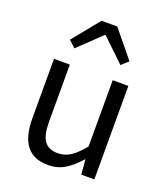

<svg xmlns="http://www.w3.org/2000/svg" viewBox="-151 -931 909 1048"><g transform="rotate(20 303.5 -407.0)"><path d="M84 -199V-543H176V-210Q176 -135 200 -100.5Q224 -66 278 -66Q319 -66 352 -87.5Q385 -109 425 -158V-543H516V0H440L433 -85H430Q388 -37 346 -12Q304 13 251 13Q166 13 125 -40Q84 -93 84 -199ZM257 -827H348L476 -671L436 -635L305 -761H301L169 -635L130 -671Z"/></g></svg>

Font: Merged Yaku Han JP
Style: Regular
Weight: 400
Designer: Ryoko NISHIZUKA 西塚涼子 (kana, bopomofo & ideographs); Paul D. Hunt (Latin, Greek & Cyrillic); Sandoll Communications 산돌커뮤니
Foundry: Adobe
Version: Version 2.004